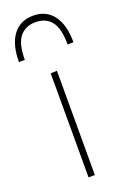

<svg xmlns="http://www.w3.org/2000/svg" viewBox="-159 -810 556 857"><g transform="rotate(-20 118.5 -381.5)"><path d="M105 0V-494L135 -495.5V0ZM220 -589Q220 -666.5 193.5 -699.2Q167 -732 119 -732Q71 -732 44 -699.2Q17 -666.5 17 -590H-11Q-11 -672.5 23 -717.8Q57 -763 119 -763Q180.5 -763 214.2 -717.5Q248 -672 248 -590Z"/></g></svg>

Font: Heraclito Thin
Style: Regular
Weight: 100
Designer: Kostas Bartsokas (font) & Cristiano Sobral (main changes)
Foundry: Kostas Bartsokas (font) & Cristiano Sobral (main changes)
Version: Version 1.00;July 8, 2020;FontCreator 13.0.0.2655 64-bit